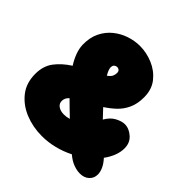

<svg xmlns="http://www.w3.org/2000/svg" viewBox="-181 -854 1009 1009"><g transform="rotate(45 323.5 -349.0)"><path d="M551 -1Q529 -1 503 -10.5Q477 -20 450 -43Q409 -22 363 -10.5Q317 1 270 1Q204 1 146 -22.5Q88 -46 51.5 -92Q15 -138 15 -206Q15 -264 44.5 -303.5Q74 -343 124 -375Q105 -405 94.5 -434Q84 -463 83 -490Q82 -543 101 -582Q120 -621 152 -647Q184 -673 223 -686Q262 -699 301 -699Q350 -699 397.5 -679Q445 -659 476 -620Q507 -581 507 -523Q507 -475 491 -440Q475 -405 448.5 -380Q422 -355 391 -335Q412 -312 436 -287Q456 -322 484.5 -337Q513 -352 535 -352Q567 -352 595.5 -327Q624 -302 624 -261Q624 -233 613 -204.5Q602 -176 582 -149Q603 -126 612.5 -104.5Q622 -83 622 -65Q622 -37 602.5 -19Q583 -1 551 -1ZM271 -510Q271 -494 288 -465Q306 -478 311 -489.5Q316 -501 316 -513Q316 -525 309.5 -530.5Q303 -536 295 -536Q286 -536 278.5 -530Q271 -524 271 -510ZM214 -204Q214 -184 230.5 -172.5Q247 -161 273 -161Q292 -161 311 -167Q291 -186 271.5 -205Q252 -224 233 -243Q214 -226 214 -204Z"/></g></svg>

Font: Cherry Bomb One
Style: Regular
Weight: 400
Designer: satsuyako
Foundry: satsuyako
Version: Version 4.100; ttfautohint (v1.8.3)